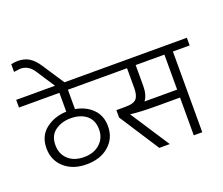

<svg xmlns="http://www.w3.org/2000/svg" viewBox="-159 -1086 1501 1294"><g transform="rotate(-20 592.0 -438.5)"><path d="M437 -256C437 -214.7 422.5 -180.8 393.5 -154.5C364.5 -128.2 326.7 -115 280 -115C232 -115 194 -128 166 -154C138 -180 124 -214.3 124 -257C124 -302.3 139.5 -336.2 170.5 -358.5C201.5 -380.8 238.3 -392 281 -392C328.3 -392 366.2 -380.3 394.5 -357C422.8 -333.7 437 -300 437 -256ZM581 -579V-634H-20V-579H270V-444C212.7 -442 163.3 -425 122 -393C80.7 -361 60 -315.7 60 -257C60 -199.7 80.2 -153 120.5 -117C160.8 -81 213.7 -63 279 -63C345 -63 398.5 -80.8 439.5 -116.5C480.5 -152.2 501 -198.7 501 -256C501 -306.7 485.2 -347.8 453.5 -379.5C421.8 -411.2 381 -431.3 331 -440V-579Z M31 -816 77 -822C116.3 -822 148 -803.3 172 -766L263 -627H331L225 -788C205 -818.7 183.7 -841.2 161 -855.5C138.3 -869.8 111 -877 79 -877C61.7 -877 45.7 -875 31 -871Z M789 -328C807.7 -352.7 817 -386.3 817 -429V-579H1023V-328ZM1204 -634H541V-579H755V-436C755 -401.3 748.3 -376.3 735 -361C721.7 -345.7 695.3 -338 656 -338H591V-285L776 0H851L668 -280C714.7 -274 775.3 -271 850 -271H1023V0H1084V-579H1204Z"/></g></svg>

Font: Hind Light
Style: Regular
Weight: 300
Designer: Manushi Parikh, Satya Rajpurohit
Foundry: Indian Type Foundry
Version: Version 1.201;PS 1.0;hotconv 1.0.78;makeotf.lib2.5.61930; tt